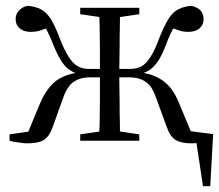

<svg xmlns="http://www.w3.org/2000/svg" viewBox="-20 -486 757 663"><path d="M697 0 654 -21 681 157H706L716 -23L614 -36L617 0ZM13 0Q27 4 44 6Q61 9 74 9Q113 9 132 -3Q150 -14 163 -50L198 -148Q206 -171 217 -186Q227 -201 246 -210Q264 -219 293 -219H352V-248H287Q265 -248 249 -257Q232 -266 217 -290Q202 -313 185 -357Q170 -397 155 -421Q140 -444 121 -454Q102 -464 74 -466Q53 -460 44 -448Q34 -436 34 -420Q34 -400 48 -388Q62 -376 86 -376Q107 -376 123 -382Q138 -388 153 -393L117 -419Q129 -404 140 -385Q150 -366 159 -344Q175 -303 189 -280Q203 -256 221 -244Q239 -232 267 -226L279 -238Q233 -236 202 -223Q171 -210 152 -186Q132 -162 117 -126L68 -8L117 -37L13 -22ZM704 0V-22L599 -37L649 -8L600 -126Q586 -162 566 -186Q545 -210 515 -223Q485 -236 437 -238L450 -226Q477 -232 496 -244Q514 -256 529 -280Q543 -303 558 -344Q566 -366 577 -385Q588 -404 600 -419L564 -393Q579 -388 595 -382Q610 -376 631 -376Q655 -376 669 -388Q683 -400 683 -420Q683 -436 674 -448Q664 -460 642 -466Q615 -464 596 -454Q576 -444 562 -421Q547 -397 531 -357Q515 -313 500 -290Q485 -266 469 -257Q452 -248 430 -248H365V-219H424Q453 -219 472 -210Q490 -201 501 -186Q511 -171 519 -148L555 -50Q567 -14 586 -3Q605 9 642 9Q656 9 674 6Q691 4 704 0ZM321 0H395Q394 -22 394 -59Q393 -96 393 -137Q392 -177 392 -209V-249Q392 -282 393 -323Q393 -363 394 -400Q394 -437 395 -459H321Q323 -437 324 -400Q324 -363 325 -323Q325 -282 325 -249V-209Q325 -177 325 -137Q324 -96 324 -59Q323 -22 321 0ZM257 0H461V-22L367 -36H352L257 -22ZM257 -437 352 -423H367L461 -437V-459H257Z"/></svg>

Font: Source Serif 4 48pt
Style: Regular
Weight: 400
Designer: Frank Grie√ühammer
Foundry: Adobe Systems Incorporated
Version: Version 4.004;hotconv 1.0.116;makeotfexe 2.5.65601